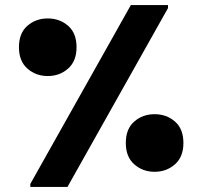

<svg xmlns="http://www.w3.org/2000/svg" viewBox="-20 -740 803 760"><path d="M100 -12 498 -720H645V-708L247 0H100ZM169 -439Q122 -439 88.5 -468.5Q55 -498 55 -553Q55 -609 88.5 -638Q122 -667 169 -667Q216 -667 249.5 -638Q283 -609 283 -553Q283 -498 249.5 -468.5Q216 -439 169 -439ZM478 -174Q478 -230 511.5 -259Q545 -288 592 -288Q639 -288 672.5 -259Q706 -230 706 -174Q706 -119 672.5 -89.5Q639 -60 592 -60Q545 -60 511.5 -89.5Q478 -119 478 -174Z"/></svg>

Font: Kufam Black
Style: Italic
Weight: 900
Italic angle: -11°
Designer: Artur Schmal
Foundry: Original Type
Version: Version 1.301; ttfautohint (v1.8.3)